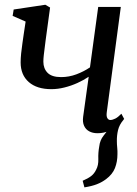

<svg xmlns="http://www.w3.org/2000/svg" viewBox="-20 -564 591 828"><path d="M344 244 336.5 215.5Q359 206 372.8 195.5Q386.5 185 394.5 168Q405 149 404 121.8Q403 94.5 408 67.5Q411 40.5 426.5 21.2Q442 2 452 -12L512 -46.5Q494.5 -26 489 -2.8Q483.5 20.5 484 45Q484 58 485.5 72.8Q487 87.5 486.5 101Q486.5 133.5 475.8 160.8Q465 188 437.5 208.5Q419.5 222 397.8 230.5Q376 239 344 244ZM196 -531.5 177 -392Q175.5 -378 173 -360.2Q170.5 -342.5 168.8 -326.2Q167 -310 167 -298Q167 -268.5 185.2 -250Q203.5 -231.5 243.5 -231.5Q277.5 -231.5 309.5 -243.5Q341.5 -255.5 368 -273.5L403.5 -534H501L440.5 -80.5Q438 -62.5 443 -54.5Q448 -46.5 455.5 -46.5Q465 -46.5 477 -52.5Q489 -58.5 503.5 -73.5L515.5 -51Q507 -39.5 490.5 -25Q474 -10.5 451 0Q428 10.5 400.5 10.5Q379.5 10.5 364.5 2.2Q349.5 -6 342.5 -21.8Q335.5 -37.5 338.5 -60L362.5 -233Q341 -218.5 314 -206.2Q287 -194 258.2 -186.8Q229.5 -179.5 201.5 -179.5Q139 -179.5 104 -210.2Q69 -241 69 -295Q69 -312 71.2 -334Q73.5 -356 76.8 -378.2Q80 -400.5 82.5 -418L90.5 -471L34.5 -495.5L39 -523L175.5 -543.5Z"/></svg>

Font: Merriweather 72pt
Style: Italic
Weight: 400
Italic angle: -7.8°
Version: Version 2.101